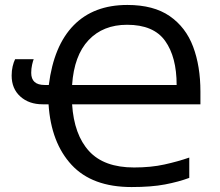

<svg xmlns="http://www.w3.org/2000/svg" viewBox="-20 -745 889 775"><path d="M494 -725Q600 -725 665 -680Q730 -635 759.5 -556.5Q789 -478 789 -375V-324H271Q279 -201 339.5 -135Q400 -69 521 -69Q589 -69 643.5 -81Q698 -93 744 -109V-27Q701 -11 646 -0.5Q591 10 511 10Q352 10 269 -79.5Q186 -169 176 -324H152Q97 -324 62 -355.5Q27 -387 27 -440Q27 -460 31 -477Q35 -494 41 -506H116Q113 -499 109.5 -483.5Q106 -468 106 -451Q106 -402 160 -402H177Q197 -561 277.5 -643Q358 -725 494 -725ZM493 -645Q396 -645 337.5 -583Q279 -521 271 -402H693Q693 -515 646.5 -580Q600 -645 493 -645Z"/></svg>

Font: Go Noto Current
Style: Regular
Weight: 400
Designer: Monotype Design Team
Foundry: Monotype Imaging Inc.
Version: Version 2.007; ttfautohint (v1.8) -l 8 -r 50 -G 200 -x 14 -D